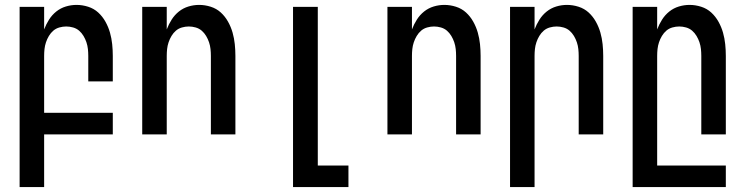

<svg xmlns="http://www.w3.org/2000/svg" viewBox="-20 -548 3040 783"><path d="M60 215V-520H160V-428Q168 -449 180 -468Q192 -487 209.5 -501Q227 -515 248.5 -521.5Q270 -528 292 -528Q316 -528 339.5 -520.5Q363 -513 380.5 -497Q398 -481 410 -459.5Q422 -438 428.5 -415Q435 -392 437.5 -368Q440 -344 440 -320V-216H340V-320Q340 -334 338.5 -348Q337 -362 332.5 -375.5Q328 -389 320.5 -401.5Q313 -414 302.5 -423Q292 -432 278 -436Q264 -440 250 -440Q236 -440 222 -436Q208 -432 197.5 -423Q187 -414 179.5 -401.5Q172 -389 167.5 -375.5Q163 -362 161.5 -348Q160 -334 160 -320V-88H440V0H160V215Z M560 0V-520H660V-428Q668 -449 680 -468Q692 -487 709.5 -501Q727 -515 748.5 -521.5Q770 -528 792 -528Q816 -528 839.5 -520.5Q863 -513 880.5 -497Q898 -481 910 -459.5Q922 -438 928.5 -415Q935 -392 937.5 -368Q940 -344 940 -320V0H840V-320Q840 -334 838.5 -348Q837 -362 832.5 -375.5Q828 -389 820.5 -401.5Q813 -414 802.5 -423Q792 -432 778 -436Q764 -440 750 -440Q736 -440 722 -436Q708 -432 697.5 -423Q687 -414 679.5 -401.5Q672 -389 667.5 -375.5Q663 -362 661.5 -348Q660 -334 660 -320V0Z M1175 215V-520H1276V127H1401V215Z M1560 0V-520H1660V-428Q1668 -449 1680 -468Q1692 -487 1709.5 -501Q1727 -515 1748.5 -521.5Q1770 -528 1792 -528Q1816 -528 1839.5 -520.5Q1863 -513 1880.5 -497Q1898 -481 1910 -459.5Q1922 -438 1928.5 -415Q1935 -392 1937.5 -368Q1940 -344 1940 -320V0H1840V-320Q1840 -334 1838.5 -348Q1837 -362 1832.5 -375.5Q1828 -389 1820.5 -401.5Q1813 -414 1802.5 -423Q1792 -432 1778 -436Q1764 -440 1750 -440Q1736 -440 1722 -436Q1708 -432 1697.5 -423Q1687 -414 1679.5 -401.5Q1672 -389 1667.5 -375.5Q1663 -362 1661.5 -348Q1660 -334 1660 -320V0Z M2060 215V-520H2160V-428Q2168 -449 2180 -468Q2192 -487 2209.5 -501Q2227 -515 2248.5 -521.5Q2270 -528 2292 -528Q2316 -528 2339.5 -520.5Q2363 -513 2380.5 -497Q2398 -481 2410 -459.5Q2422 -438 2428.5 -415Q2435 -392 2437.5 -368Q2440 -344 2440 -320V0H2340V-320Q2340 -334 2338.5 -348Q2337 -362 2332.5 -375.5Q2328 -389 2320.5 -401.5Q2313 -414 2302.5 -423Q2292 -432 2278 -436Q2264 -440 2250 -440Q2236 -440 2222 -436Q2208 -432 2197.5 -423Q2187 -414 2179.5 -401.5Q2172 -389 2167.5 -375.5Q2163 -362 2161.5 -348Q2160 -334 2160 -320V215Z M2560 215V-520H2660V-428Q2668 -449 2680 -468Q2692 -487 2709.5 -501Q2727 -515 2748.5 -521.5Q2770 -528 2792 -528Q2816 -528 2839.5 -520.5Q2863 -513 2880.5 -497Q2898 -481 2910 -459.5Q2922 -438 2928.5 -415Q2935 -392 2937.5 -368Q2940 -344 2940 -320V0H2840V-320Q2840 -334 2838.5 -348Q2837 -362 2832.5 -375.5Q2828 -389 2820.5 -401.5Q2813 -414 2802.5 -423Q2792 -432 2778 -436Q2764 -440 2750 -440Q2736 -440 2722 -436Q2708 -432 2697.5 -423Q2687 -414 2679.5 -401.5Q2672 -389 2667.5 -375.5Q2663 -362 2661.5 -348Q2660 -334 2660 -320V127H2940V215Z"/></svg>

Font: Iosevka Semibold
Style: Regular
Weight: 600
Monospace: yes
Designer: Belleve Invis
Foundry: Belleve Invis
Version: Version 33.2.3; ttfautohint (v1.8.4)